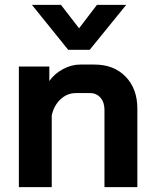

<svg xmlns="http://www.w3.org/2000/svg" viewBox="-20 -774 640 794"><path d="M58 -499H184V-439Q206 -470 241 -488.5Q276 -507 311 -507H371Q451 -507 499.5 -457Q548 -407 548 -325V0H412V-320Q412 -351 395.5 -370Q379 -389 353 -389H293Q258 -389 230.5 -363.5Q203 -338 194 -297V0H58ZM112 -754H232L307 -657L381 -754H502L351 -568H262Z"/></svg>

Font: Stavian Bold
Style: Bold
Weight: 700
Version: Version 1.000; ttfautohint (v1.6)